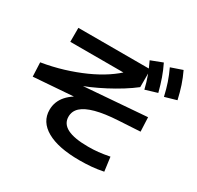

<svg xmlns="http://www.w3.org/2000/svg" viewBox="-189 -1071 1377 1345"><g transform="rotate(30 500.0 -398.5)"><path d="M609 58Q438 58 345 5Q252 -48 252 -144Q252 -211 297.5 -262.5Q343 -314 435 -351L439 -316L34 -286L29 -399Q120 -414 203.5 -439.5Q287 -465 360.5 -498Q434 -531 493.5 -570.5Q553 -610 596 -654L636 -629H140V-742H723V-599Q682 -567 631.5 -535.5Q581 -504 526.5 -475.5Q472 -447 417 -423Q362 -399 313 -385L283 -398L876 -444L881 -330L708 -320Q600 -314 529.5 -295Q459 -276 425 -245Q391 -214 391 -169Q391 -112 446.5 -83.5Q502 -55 615 -55Q658 -55 696.5 -59Q735 -63 786 -73L801 40Q752 50 706 54Q660 58 609 58ZM757 -598Q744 -653 726.5 -700Q709 -747 686 -795L780 -831Q804 -782 821 -733.5Q838 -685 853 -627ZM901 -623Q888 -680 872 -727Q856 -774 833 -823L926 -855Q949 -807 965.5 -757.5Q982 -708 995 -650Z"/></g></svg>

Font: M PLUS 1 Thin
Style: Bold
Weight: 700
Version: Version 1.001